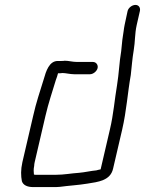

<svg xmlns="http://www.w3.org/2000/svg" viewBox="-20 -753 590 781"><path d="M358 -501H294C274 -501 260 -506 243 -506C239 -505 235 -505 230 -505H215C180 -505 167 -463 158 -431C143 -382 127 -336 115 -282L71 -93C64 -62 65 -37 69 -16C74 0 91 8 115 8H195C205 8 215 8 224 7C260 2 299 0 335 -6C379 -13 429 -18 440 -67L477 -226C495 -304 499 -375 512 -448C516 -483 518 -514 524 -549C530 -584 528 -615 536 -651L549 -708C552 -721 545 -733 531 -733C517 -733 502 -721 499 -708L487 -652C485 -643 484 -634 483 -627L480 -607C476 -583 476 -568 473 -545C465 -499 464 -454 456 -406C446 -348 442 -289 427 -226L390 -67C390 -66 390 -65 389 -64C385 -64 377 -61 372 -60C349 -58 325 -52 301 -50C269 -48 241 -42 207 -42H127C124 -42 121 -42 118 -43C117 -53 116 -64 119 -78C119 -83 120 -88 121 -93L165 -282C177 -334 193 -380 207 -427C211 -438 214 -446 216 -455H218C224 -455 229 -455 234 -456C247 -456 265 -451 282 -451H346C359 -451 374 -463 377 -476C380 -489 371 -501 358 -501Z"/></svg>

Font: Electronic
Style: BookIt
Weight: 400
Version: Version 1.011